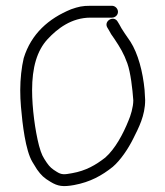

<svg xmlns="http://www.w3.org/2000/svg" viewBox="-20 -633 571 664"><path d="M367 -613H293C264.5 -613 251.7 -609.9 226 -601C148.2 -569.2 87.9 -516.1 62 -432C54.5 -400.7 50 -359.6 50 -321C50 -302.3 50.8 -283.2 52.5 -263.5C57.6 -203.6 68.1 -112.9 92 -73L108 -47C122.5 -26.7 132.3 -17.4 155 -4C180.1 11.3 197.8 13.8 236 7C292.4 -3.4 332.6 -26.1 370 -56C396.5 -78.5 423.3 -118.5 440 -152C459.5 -191 482 -232.8 482 -287C481.3 -297 480.7 -308.7 480 -322C474 -385 457.3 -448.1 431 -489C422.4 -501.5 398.9 -534.7 393 -548L387 -558C373.7 -581.3 338.1 -560.7 351 -538L357 -528C360.3 -520.7 366.7 -510.7 376 -498C395.3 -469.1 408.3 -447.8 420.5 -413.5C431.7 -382 438.2 -325.5 441 -286C441 -262.6 431.9 -232.9 424 -215C406.1 -170.3 378.2 -117.9 344 -88C311.4 -62.7 277.7 -42.5 229 -34C202.2 -29.1 193.1 -28.1 176 -39C159.7 -49 152.3 -55.2 142 -70C128.2 -90.6 123.7 -97.8 115 -129C101.4 -181.5 91 -259.1 91 -321C91 -398.8 107.5 -457.8 145 -498C178.1 -533.5 226.7 -572 293 -572H367C378.4 -572 388 -580.9 388 -592C388 -603.1 378.4 -613 367 -613Z"/></svg>

Font: HoneyBee
Style: SeLit
Weight: 300
Foundry: Cannot Into Space Fonts
Version: Version 0.89